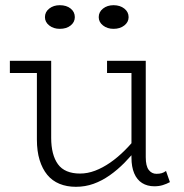

<svg xmlns="http://www.w3.org/2000/svg" viewBox="-20 -705 708 739"><path d="M272 14Q237 14 209 2.5Q181 -9 162 -32Q143 -55 132.5 -89Q122 -123 122 -168V-471H177V-174Q177 -142 183.5 -116.5Q190 -91 203 -73Q216 -55 237.5 -46Q259 -37 288 -37Q317 -37 346 -48Q375 -59 404 -79Q433 -99 461 -127Q489 -155 515 -189V-142Q488 -108 460 -79.5Q432 -51 402 -30Q372 -9 340 2.5Q308 14 272 14ZM18 -424V-471H159V-424ZM574 12Q547 12 527 -0.5Q507 -13 496.5 -38Q486 -63 486 -98V-471H541V-100Q541 -66 552.5 -51Q564 -36 582 -36Q594 -36 602.5 -38.5Q611 -41 619 -47L634 -4Q621 3 606.5 7.5Q592 12 574 12ZM392 -424V-471H530V-424ZM417 -594Q393 -594 376.5 -607Q360 -620 360 -639Q360 -659 376.5 -672Q393 -685 417 -685Q442 -685 458.5 -672Q475 -659 475 -639Q475 -620 458.5 -607Q442 -594 417 -594ZM210 -594Q186 -594 169.5 -607Q153 -620 153 -639Q153 -659 169.5 -672Q186 -685 210 -685Q236 -685 252 -672Q268 -659 268 -639Q268 -620 252 -607Q236 -594 210 -594Z"/></svg>

Font: BioRhyme ExtraBold Light
Style: Regular
Weight: 300
Version: Version 1.600;gftools[0.9.33]